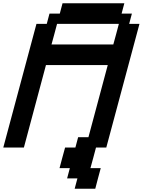

<svg xmlns="http://www.w3.org/2000/svg" viewBox="-20 -895 866 1165"><path d="M433.1 250H558.1Q563.5 229 574.5 187.3Q585.4 145.5 591.3 125H528.8Q534.7 104 545.9 62.5Q557.1 21 562.5 0H625L826.2 -750H763.7L780.3 -812.5H717.8L734.4 -875H359.4L342.8 -812.5H280.3L263.7 -750H201.2L0 0H125Q147 -83 191.9 -250Q236.8 -417 258.8 -500H633.8L516.6 -62.5H454.1L437.5 0H375Q369.1 21 357.9 62.5Q346.7 104 341.3 125H403.8L387.2 187.5H449.7ZM667.5 -625H292.5Q298.3 -646 309.6 -687.7Q320.8 -729.5 326.2 -750H701.2Q695.8 -729.5 684.6 -687.5Q673.3 -645.5 667.5 -625Z"/></svg>

Font: Faithful 32x
Style: Oblique
Weight: 400
Foundry: Faithful Resource Pack
Version: Version 1.0; January 27, 2023